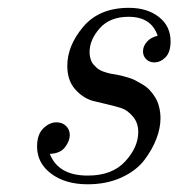

<svg xmlns="http://www.w3.org/2000/svg" viewBox="-20 -462 458 493"><path d="M75.2 -85.9Q75.2 -116.7 91.1 -132.3Q106.9 -147.9 125 -147.9Q140.1 -147.9 149.7 -138.4Q159.2 -128.9 159.2 -115.2Q159.2 -100.1 147 -84Q134.8 -67.9 107.9 -66.9Q129.9 -10.7 206.1 -11.2Q268.1 -11.2 301.5 -47.6Q335 -84 335 -123Q335 -147 321 -163.1Q307.1 -179.2 292.5 -184.1Q277.8 -189 251.5 -195.1Q225.1 -201.2 217.8 -203.1Q191.9 -210.9 172.4 -233.4Q152.8 -255.9 152.8 -293Q152.8 -344.7 193.8 -393.3Q234.9 -441.9 311 -441.9Q357.9 -441.9 387.9 -418.5Q418 -395 418 -356Q418 -328.1 405 -314.9Q392.1 -301.8 376 -301.8Q363.8 -301.8 355.5 -309.8Q347.2 -317.9 347.2 -330.1Q347.2 -343.3 357.2 -354.7Q367.2 -366.2 384.8 -370.1Q368.7 -418.9 310.1 -418.9Q262.2 -418.9 236.1 -389.4Q210 -359.9 210 -328.1Q210 -321.3 211.4 -315.2Q212.9 -309.1 214.8 -304.4Q216.8 -299.8 220.5 -295.9Q224.1 -292 227.1 -289.1Q230 -286.1 234.4 -283.4Q238.8 -280.8 242.4 -279.3Q246.1 -277.8 251 -276.4Q255.9 -274.9 257.8 -274.4Q259.8 -273.9 263.9 -272.9Q268.1 -272 269 -272Q270 -272 278.1 -270.5Q286.1 -269 292 -267.6Q297.9 -266.1 308.8 -262.9Q319.8 -259.8 327.9 -255.4Q335.9 -251 346.4 -244.9Q356.9 -238.8 364.5 -230.5Q372.1 -222.2 378.4 -212.2Q384.8 -202.1 388.4 -188Q392.1 -173.8 392.1 -158.2Q392.1 -133.3 381.6 -105.7Q371.1 -78.1 350.6 -51Q330.1 -23.9 292 -6.3Q253.9 11.2 205.1 11.2Q147.9 11.2 111.6 -15.9Q75.2 -43 75.2 -85.9Z"/></svg>

Font: CMU Classical Serif
Style: Italic
Weight: 500
Italic angle: -14.04°
Version: Version 0.7.0